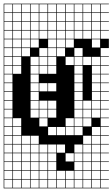

<svg xmlns="http://www.w3.org/2000/svg" viewBox="-20 -785 611 1043"><path d="M0 238.1V-765.1H571.4V-761.9H527V-717.5H571.4V-714.3H527V-669.8H571.4V-666.7H527V-622.2H571.4V-619H527V-574.6H571.4V-523.8H527V-479.4H571.4V-476.2H527V-431.7H571.4V-428.6H527V-384.1H571.4V-381H527V-336.5H571.4V-333.3H527V-288.9H571.4V-285.7H527V-241.3H571.4V-238.1H527V-193.7H571.4V-190.5H527V-146H571.4V-142.9H527V-98.4H571.4V-95.2H527V-50.8H571.4V-47.6H527V-3.2H571.4V0H527V44.4H571.4V47.6H527V92.1H571.4V95.2H527V139.7H571.4V142.9H527V187.3H571.4V190.5H527V234.9H571.4V238.1ZM479.4 -717.5H523.8V-761.9H479.4ZM241.3 -717.5H285.7V-761.9H241.3ZM50.8 -717.5H95.2V-761.9H50.8ZM146 -717.5H190.5V-761.9H146ZM193.7 -717.5H238.1V-761.9H193.7ZM288.9 -717.5H333.3V-761.9H288.9ZM336.5 -717.5H381V-761.9H336.5ZM98.4 -717.5H142.9V-761.9H98.4ZM384.1 -717.5H428.6V-761.9H384.1ZM3.2 -717.5H47.6V-761.9H3.2ZM431.7 -717.5H476.2V-761.9H431.7ZM98.4 -669.8H142.9V-714.3H98.4ZM479.4 -669.8H523.8V-714.3H479.4ZM50.8 -669.8H95.2V-714.3H50.8ZM241.3 -669.8H285.7V-714.3H241.3ZM288.9 -669.8H333.3V-714.3H288.9ZM146 -669.8H190.5V-714.3H146ZM384.1 -669.8H428.6V-714.3H384.1ZM336.5 -669.8H381V-714.3H336.5ZM193.7 -669.8H238.1V-714.3H193.7ZM431.7 -669.8H476.2V-714.3H431.7ZM3.2 -669.8H47.6V-714.3H3.2ZM3.2 -622.2H47.6V-666.7H3.2ZM431.7 -622.2H476.2V-666.7H431.7ZM193.7 -622.2H238.1V-666.7H193.7ZM98.4 -622.2H142.9V-666.7H98.4ZM241.3 -622.2H285.7V-666.7H241.3ZM336.5 -622.2H381V-666.7H336.5ZM384.1 -622.2H428.6V-666.7H384.1ZM146 -622.2H190.5V-666.7H146ZM288.9 -622.2H333.3V-666.7H288.9ZM479.4 -622.2H523.8V-666.7H479.4ZM50.8 -622.2H95.2V-666.7H50.8ZM50.8 -574.6H95.2V-619H50.8ZM479.4 -574.6H523.8V-619H479.4ZM288.9 -574.6H333.3V-619H288.9ZM146 -574.6H190.5V-619H146ZM384.1 -574.6H428.6V-619H384.1ZM336.5 -574.6H381V-619H336.5ZM241.3 -574.6H285.7V-619H241.3ZM193.7 -574.6H238.1V-619H193.7ZM3.2 -574.6H47.6V-619H3.2ZM98.4 -574.6H142.9V-619H98.4ZM431.7 -574.6H476.2V-619H431.7ZM336.5 -527H381V-571.4H336.5ZM3.2 -527H47.6V-571.4H3.2ZM241.3 -527H285.7V-571.4H241.3ZM146 -527H190.5V-571.4H146ZM288.9 -527H333.3V-571.4H288.9ZM479.4 -527H523.8V-571.4H479.4ZM50.8 -527H95.2V-571.4H50.8ZM98.4 -527H142.9V-571.4H98.4ZM3.2 -479.4H47.6V-523.8H3.2ZM384.1 -479.4H428.6V-523.8H384.1ZM98.4 -479.4H142.9V-523.8H98.4ZM193.7 -479.4H238.1V-523.8H193.7ZM241.3 -479.4H285.7V-523.8H241.3ZM50.8 -479.4H95.2V-523.8H50.8ZM288.9 -479.4H333.3V-523.8H288.9ZM431.7 -431.7H476.2V-476.2H431.7ZM3.2 -431.7H47.6V-476.2H3.2ZM384.1 -431.7H428.6V-476.2H384.1ZM336.5 -431.7H381V-476.2H336.5ZM193.7 -431.7H238.1V-476.2H193.7ZM146 -431.7H190.5V-476.2H146ZM50.8 -431.7H95.2V-476.2H50.8ZM241.3 -431.7H285.7V-476.2H241.3ZM479.4 -431.7H523.8V-476.2H479.4ZM50.8 -384.1H95.2V-428.6H50.8ZM384.1 -384.1H428.6V-428.6H384.1ZM3.2 -384.1H47.6V-428.6H3.2ZM193.7 -384.1H238.1V-428.6H193.7ZM146 -384.1H190.5V-428.6H146ZM241.3 -384.1H285.7V-428.6H241.3ZM479.4 -384.1H523.8V-428.6H479.4ZM47.6 -381H3.2V-336.5H47.6ZM146 -336.5H190.5V-381H146ZM384.1 -336.5H428.6V-381H384.1ZM479.4 -336.5H523.8V-381H479.4ZM146 -288.9H190.5V-333.3H146ZM193.7 -288.9H238.1V-333.3H193.7ZM384.1 -288.9H428.6V-333.3H384.1ZM3.2 -288.9H47.6V-333.3H3.2ZM479.4 -288.9H523.8V-333.3H479.4ZM241.3 -288.9H285.7V-333.3H241.3ZM146 -241.3H190.5V-285.7H146ZM384.1 -241.3H428.6V-285.7H384.1ZM3.2 -241.3H47.6V-285.7H3.2ZM479.4 -241.3H523.8V-285.7H479.4ZM241.3 -193.7H285.7V-238.1H241.3ZM3.2 -193.7H47.6V-238.1H3.2ZM479.4 -193.7H523.8V-238.1H479.4ZM193.7 -193.7H238.1V-238.1H193.7ZM431.7 -193.7H476.2V-238.1H431.7ZM384.1 -193.7H428.6V-238.1H384.1ZM146 -193.7H190.5V-238.1H146ZM241.3 -146H285.7V-190.5H241.3ZM3.2 -146H47.6V-190.5H3.2ZM193.7 -146H238.1V-190.5H193.7ZM479.4 -146H523.8V-190.5H479.4ZM431.7 -146H476.2V-190.5H431.7ZM384.1 -146H428.6V-190.5H384.1ZM146 -146H190.5V-190.5H146ZM3.2 -98.4H47.6V-142.9H3.2ZM193.7 -98.4H238.1V-142.9H193.7ZM431.7 -98.4H476.2V-142.9H431.7ZM50.8 -98.4H95.2V-142.9H50.8ZM384.1 -98.4H428.6V-142.9H384.1ZM336.5 -98.4H381V-142.9H336.5ZM241.3 -50.8H285.7V-95.2H241.3ZM3.2 -50.8H47.6V-95.2H3.2ZM479.4 -50.8H523.8V-95.2H479.4ZM288.9 -50.8H333.3V-95.2H288.9ZM50.8 -50.8H95.2V-95.2H50.8ZM384.1 -50.8H428.6V-95.2H384.1ZM336.5 -50.8H381V-95.2H336.5ZM98.4 -3.2H142.9V-47.6H98.4ZM431.7 -3.2H476.2V-47.6H431.7ZM146 -3.2H190.5V-47.6H146ZM3.2 -3.2H47.6V-47.6H3.2ZM479.4 -3.2H523.8V-47.6H479.4ZM50.8 -3.2H95.2V-47.6H50.8ZM3.2 44.4H47.6V0H3.2ZM146 44.4H190.5V0H146ZM241.3 44.4H285.7V0H241.3ZM479.4 44.4H523.8V0H479.4ZM50.8 44.4H95.2V0H50.8ZM288.9 44.4H333.3V0H288.9ZM431.7 44.4H476.2V0H431.7ZM384.1 44.4H428.6V0H384.1ZM193.7 44.4H238.1V0H193.7ZM98.4 44.4H142.9V0H98.4ZM336.5 92.1H381V47.6H336.5ZM3.2 92.1H47.6V47.6H3.2ZM98.4 92.1H142.9V47.6H98.4ZM146 92.1H190.5V47.6H146ZM241.3 92.1H285.7V47.6H241.3ZM479.4 92.1H523.8V47.6H479.4ZM193.7 92.1H238.1V47.6H193.7ZM50.8 92.1H95.2V47.6H50.8ZM384.1 92.1H428.6V47.6H384.1ZM431.7 92.1H476.2V47.6H431.7ZM431.7 139.7H476.2V95.2H431.7ZM193.7 139.7H238.1V95.2H193.7ZM384.1 139.7H428.6V95.2H384.1ZM3.2 139.7H47.6V95.2H3.2ZM98.4 139.7H142.9V95.2H98.4ZM146 139.7H190.5V95.2H146ZM50.8 139.7H95.2V95.2H50.8ZM241.3 139.7H285.7V95.2H241.3ZM479.4 139.7H523.8V95.2H479.4ZM479.4 187.3H523.8V142.9H479.4ZM146 187.3H190.5V142.9H146ZM288.9 187.3H333.3V142.9H288.9ZM241.3 187.3H285.7V142.9H241.3ZM50.8 187.3H95.2V142.9H50.8ZM98.4 187.3H142.9V142.9H98.4ZM384.1 187.3H428.6V142.9H384.1ZM336.5 187.3H381V142.9H336.5ZM193.7 187.3H238.1V142.9H193.7ZM3.2 187.3H47.6V142.9H3.2ZM431.7 187.3H476.2V142.9H431.7ZM50.8 234.9H95.2V190.5H50.8ZM98.4 234.9H142.9V190.5H98.4ZM384.1 234.9H428.6V190.5H384.1ZM288.9 234.9H333.3V190.5H288.9ZM241.3 234.9H285.7V190.5H241.3ZM193.7 234.9H238.1V190.5H193.7ZM336.5 234.9H381V190.5H336.5ZM3.2 234.9H47.6V190.5H3.2ZM146 234.9H190.5V190.5H146ZM431.7 234.9H476.2V190.5H431.7ZM479.4 234.9H523.8V190.5H479.4Z"/></svg>

Font: Jacquard 12 Charted
Style: Regular
Weight: 400
Designer: Sarah Cadigan-Fried
Version: Version 1.000